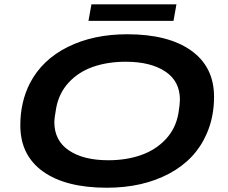

<svg xmlns="http://www.w3.org/2000/svg" viewBox="-20 -858 1058 890"><path d="M390.1 -761.2 403.8 -837.9H797.9L784.2 -761.2ZM475.1 12.2Q284.7 12.2 179.4 -63Q74.2 -138.2 74.2 -276.9Q74.2 -385.7 119.1 -473.1Q175.8 -581.5 294.2 -640.4Q412.6 -699.2 569.8 -699.2Q760.3 -699.2 866.2 -623.5Q972.2 -547.9 972.2 -409.2Q972.2 -315.4 938 -237.8Q886.2 -118.2 763.7 -53Q641.1 12.2 475.1 12.2ZM481.9 -115.2Q565.9 -115.2 634 -139.2Q702.1 -163.1 748.5 -212.9Q794.9 -262.7 807.1 -333Q814 -376.5 814 -396Q814 -481.4 746.1 -526.6Q678.2 -571.8 563 -571.8Q479 -571.8 411.6 -548.3Q344.2 -524.9 298.6 -475.6Q252.9 -426.3 240.2 -356Q231.9 -309.6 231.9 -292Q231.9 -206.1 299.6 -160.6Q367.2 -115.2 481.9 -115.2Z"/></svg>

Font: Archivo Expanded SemiBold
Style: Italic
Weight: 600
Width: 7
Italic angle: -10°
Designer: Hector Gatti
Foundry: Omnibus-Type
Version: Version 2.001